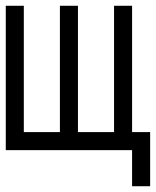

<svg xmlns="http://www.w3.org/2000/svg" viewBox="-20 -520 540 665"><path d="M62.5 -62.5H187.5V-500H250V-62.5H375V-500H437.5V-62.5H500V125H437.5V0H0V-500H62.5Z"/></svg>

Font: 寒蝉点阵体 16px
Style: Regular
Weight: 400
Designer: Designed by Warren2060
Foundry: ChillType
Version: Version 1.000